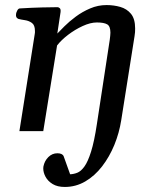

<svg xmlns="http://www.w3.org/2000/svg" viewBox="-20 -515 618 754"><path d="M234.4 219.2Q205.6 219.2 186.8 207.8Q168 196.3 158.9 179.4Q149.9 162.6 149.9 146.5Q149.9 141.6 150.4 139.2Q154.8 116.7 169.9 101.8Q185.1 86.9 205.1 86.9Q225.1 86.9 230 98.6L255.4 169.4Q269.5 168.9 283.7 163.3Q297.9 157.7 311.5 138.9Q325.2 120.1 337.6 80.6Q350.1 41 360.4 -27.3L411.1 -359.4Q412.1 -367.7 412.8 -374.3Q413.6 -380.9 413.6 -386.7Q413.6 -412.1 400.9 -419.4Q388.2 -426.8 360.4 -426.8Q335 -426.8 304.7 -412.8Q274.4 -398.9 247.3 -378.2Q220.2 -357.4 204.1 -336.4L149.9 0H56.2L116.2 -379.9Q117.2 -383.8 117.2 -387Q117.2 -390.1 117.2 -393.6Q117.2 -416.5 105.2 -425Q93.3 -433.6 77.9 -435.8Q62.5 -438 51.8 -440.9Q46.9 -443.4 44.4 -447.3Q42 -451.2 43 -460.4Q43.9 -466.3 47.9 -473.9Q51.8 -481.4 57.6 -481.9Q105.5 -484.9 145.5 -485.8Q185.5 -486.8 206.1 -486.8Q210 -486.8 214.6 -482.9Q219.2 -479 217.8 -467.3L205.1 -383.3Q214.8 -393.6 233.4 -412.1Q252 -430.7 277.6 -449.7Q303.2 -468.8 334 -481.9Q364.7 -495.1 398.4 -495.1Q426.8 -495.1 452.4 -487.8Q478 -480.5 494.4 -460.7Q510.7 -440.9 510.7 -403.3Q510.7 -396.5 510.3 -388.7Q509.8 -380.9 508.3 -372.6L456.1 -43Q448.2 7.3 429 54.2Q409.7 101.1 380.9 138.4Q352.1 175.8 314.9 197.5Q277.8 219.2 234.4 219.2Z"/></svg>

Font: Gelasio
Style: Italic
Weight: 400
Italic angle: -8.5°
Designer: Eben Sorkin
Foundry: Eben Sorkin
Version: Version 1.008